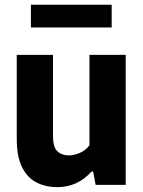

<svg xmlns="http://www.w3.org/2000/svg" viewBox="-20 -778 603 808"><path d="M220.5 9.5Q172 9.5 133.5 -10.2Q95 -30 72.8 -74.5Q50.5 -119 50.5 -193V-547H203V-204.5Q203 -159 221.5 -141.5Q240 -124 269.5 -124Q291 -124 315.8 -134.5Q340.5 -145 356.5 -166.5V-547H509V0H382.5L372 -56H365Q307 9.5 220.5 9.5ZM110 -662.5V-758H450V-662.5Z"/></svg>

Font: Encode Sans SemiCondensed SemiCondensed
Style: Bold
Weight: 700
Width: 4
Designer: Multiple Designers
Foundry: Impallari Type
Version: Version 3.000; ttfautohint (v1.8.3) -l 8 -r 50 -G 200 -x 14 